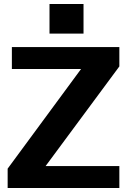

<svg xmlns="http://www.w3.org/2000/svg" viewBox="-20 -934 631 954"><path d="M18 -96 443 -673 522 -591H39V-700H573V-604L146 -27L65 -109H573V0H18ZM395 -914V-767H226V-914Z"/></svg>

Font: Pathway Extreme 72pt
Style: Bold
Weight: 700
Designer: Eduardo Rodriguez Tunni
Foundry: Eduardo Rodriguez Tunni
Version: Version 1.001;gftools[0.9.26]